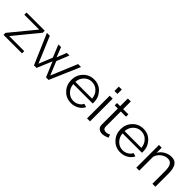

<svg xmlns="http://www.w3.org/2000/svg" viewBox="236 -1918 3117 3117"><g transform="rotate(45 1794.0 -360.0)"><path d="M31 -46 380 -470H39V-521H457V-475L110 -51H456V0H31Z M1223 -521H1290L1066 0H1007L898 -259L790 0H731L507 -521H573L763 -70L859 -305L771 -520H832L898 -351L965 -520H1025L938 -305L1034 -70Z M1587 10Q1475 10 1400.5 -69.5Q1326 -149 1326 -262Q1326 -373 1400.5 -451.5Q1475 -530 1586 -530Q1698 -530 1771 -451.5Q1844 -373 1844 -263Q1844 -241 1843 -236H1397Q1404 -152 1459.5 -97Q1515 -42 1590 -42Q1641 -42 1686 -68Q1731 -94 1750 -136L1809 -120Q1785 -63 1723.5 -26.5Q1662 10 1587 10ZM1395 -285H1780Q1773 -369 1718.5 -423Q1664 -477 1587 -477Q1510 -477 1455 -422.5Q1400 -368 1395 -285Z M1949 -630V-730H2017V-630ZM1949 0V-521H2017V0Z M2417 -25Q2346 6 2299 6Q2252 6 2220.5 -20Q2189 -46 2189 -94V-467H2117V-521H2189V-697H2257V-521H2377V-467H2257V-113Q2259 -86 2277 -71.5Q2295 -57 2320 -57Q2362 -57 2399 -80Z M2718 10Q2606 10 2531.5 -69.5Q2457 -149 2457 -262Q2457 -373 2531.5 -451.5Q2606 -530 2717 -530Q2829 -530 2902 -451.5Q2975 -373 2975 -263Q2975 -241 2974 -236H2528Q2535 -152 2590.5 -97Q2646 -42 2721 -42Q2772 -42 2817 -68Q2862 -94 2881 -136L2940 -120Q2916 -63 2854.5 -26.5Q2793 10 2718 10ZM2526 -285H2911Q2904 -369 2849.5 -423Q2795 -477 2718 -477Q2641 -477 2586 -422.5Q2531 -368 2526 -285Z M3518 0H3450V-291Q3450 -383 3422.5 -425.5Q3395 -468 3338 -468Q3277 -468 3222 -425.5Q3167 -383 3148 -319V0H3080V-521H3142V-403Q3174 -460 3234 -495Q3294 -530 3363 -530Q3446 -530 3482 -472Q3518 -414 3518 -305Z"/></g></svg>

Font: Raleway-v4020
Style: Regular
Weight: 400
Designer: Matt McInerney, Pablo Impallari, Rodrigo Fuenzalida
Foundry: Matt McInerney, Pablo Impallari, Rodrigo Fuenzalida
Version: Version 4.020;PS 004.020;hotconv 1.0.88;makeotf.lib2.5.64775